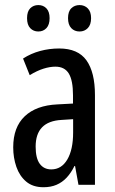

<svg xmlns="http://www.w3.org/2000/svg" viewBox="-20 -744 464 773"><path d="M218.3 -548.8Q293.9 -548.8 328.1 -501Q362.3 -453.1 362.3 -361.3V0H295.9L282.2 -75.7H279.8Q266.1 -47.9 248.3 -28.8Q230.5 -9.8 207.5 0Q184.6 9.8 154.8 9.8Q112.3 9.8 85.4 -12.9Q58.6 -35.6 45.9 -72.3Q33.2 -108.9 33.2 -150.9Q33.2 -231.9 79.6 -275.9Q126 -319.8 210.9 -323.7L273.9 -327.1V-360.4Q273.9 -419.9 257.1 -447.8Q240.2 -475.6 203.1 -475.6Q180.7 -475.6 155 -467.5Q129.4 -459.5 99.6 -441.4L72.8 -508.3Q104.5 -528.8 141.6 -538.8Q178.7 -548.8 218.3 -548.8ZM274.4 -264.2 228 -261.2Q175.3 -258.3 149.4 -231.4Q123.5 -204.6 123.5 -153.8Q123.5 -106.9 140.1 -84.5Q156.7 -62 186.5 -62Q227.5 -62 251 -101.8Q274.4 -141.6 274.4 -210.9ZM88.9 -670.9Q88.9 -697.8 101.8 -710.7Q114.7 -723.6 134.3 -723.6Q154.3 -723.6 167 -710.2Q179.7 -696.8 179.7 -670.9Q179.7 -644.5 167 -630.9Q154.3 -617.2 134.3 -617.2Q114.7 -617.2 101.8 -630.6Q88.9 -644 88.9 -670.9ZM253.9 -670.9Q253.9 -697.8 267.1 -710.7Q280.3 -723.6 300.3 -723.6Q320.3 -723.6 333.5 -710.2Q346.7 -696.8 346.7 -670.9Q346.7 -644.5 333.5 -630.9Q320.3 -617.2 300.3 -617.2Q279.8 -617.2 266.8 -630.9Q253.9 -644.5 253.9 -670.9Z"/></svg>

Font: Open Sans Condensed Medium
Style: Regular
Weight: 500
Width: 3
Designer: Monotype Design Team
Foundry: Monotype Imaging Inc.
Version: Version 3.000